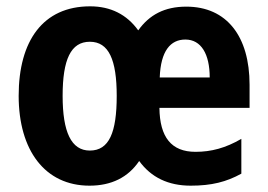

<svg xmlns="http://www.w3.org/2000/svg" viewBox="-20 -577 846 607"><path d="M569 -556C500 -556 452 -530 417 -481C381 -531 330 -557 265 -557C116 -557 39 -448 39 -274C39 -102 122 10 263 10C332 10 385 -16 420 -68C458 -16 512 10 583 10C649 10 696 -2 743 -28V-138C693 -109 648 -97 598 -97C522 -97 485 -143 484 -236H769V-309C769 -462 697 -556 569 -556ZM566 -452C616 -452 643 -406 643 -332H485C488 -416 519 -452 566 -452ZM264 -445C324 -445 349 -388 349 -274C349 -158 325 -101 264 -101C205 -101 178 -160 178 -274C178 -389 204 -445 264 -445Z"/></svg>

Font: Noto Sans Lao Looped Condensed
Style: Bold
Weight: 700
Width: 3
Designer: Mark Frömberg, Ben Mitchell
Foundry: The Fontpad Ltd
Version: Version 1.002